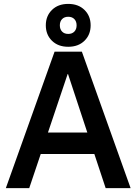

<svg xmlns="http://www.w3.org/2000/svg" viewBox="-20 -965 700 985"><path d="M260 -700H400L650 0H522L464 -175H189L130 0H10ZM428 -285 329 -585H327L226 -285ZM330 -725Q278 -725 246.5 -756Q215 -787 215 -835Q215 -883 246.5 -914Q278 -945 330 -945Q382 -945 413.5 -914Q445 -883 445 -835Q445 -787 413.5 -756Q382 -725 330 -725ZM330 -791Q350 -791 361.5 -803Q373 -815 373 -835Q373 -855 361.5 -867Q350 -879 330 -879Q310 -879 298.5 -867Q287 -855 287 -835Q287 -815 298.5 -803Q310 -791 330 -791Z"/></svg>

Font: PT Root UI Bold
Style: Regular
Weight: 700
Designer: Vitaly Kuzmin
Foundry: ParaType Ltd.
Version: Version 2.000G